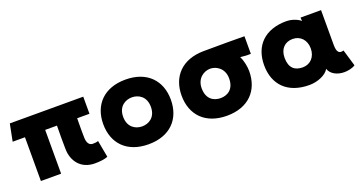

<svg xmlns="http://www.w3.org/2000/svg" viewBox="-34 -930 2618 1393"><g transform="rotate(-20 1275.0 -233.0)"><path d="M526 14C562 14 604 10 626 -1L602 -131C589 -126 574 -125 560 -125C533 -125 517 -147 516 -189C515 -229 515 -258 516 -338H611V-470H44L18 -338H113V0H269V-338H360C359 -255 359 -221 360 -158C361 -66 416 14 526 14Z M940 -345C988 -345 1047 -316 1047 -233C1047 -154 993 -121 940 -121C887 -121 833 -154 833 -233C833 -316 892 -345 940 -345ZM679 -233C679 -84 773 17 940 17C1107 17 1201 -84 1201 -233C1201 -380 1107 -482 940 -482C773 -482 679 -380 679 -233Z M1545 -346C1593 -346 1651 -310 1651 -233C1651 -149 1598 -119 1545 -119C1492 -119 1439 -149 1439 -233C1439 -310 1497 -346 1545 -346ZM1284 -233C1284 -84 1378 17 1545 17C1712 17 1806 -84 1806 -233C1806 -266 1797 -316 1779 -350L1825 -346H1860V-482C1765 -483 1692 -483 1545 -482C1378 -481 1284 -380 1284 -233Z M2181 -125C2121 -125 2080 -155 2080 -235C2080 -304 2121 -344 2181 -344C2240 -344 2282 -300 2282 -235C2282 -169 2240 -125 2181 -125ZM1922 -235C1922 -84 2016 12 2183 12C2246 12 2314 -16 2336 -57C2350 -14 2398 11 2453 11C2476 11 2513 6 2538 -11L2500 -139C2467 -129 2447 -141 2447 -201V-470H2289V-458L2291 -443C2261 -469 2214 -481 2183 -481C2016 -481 1922 -386 1922 -235Z"/></g></svg>

Font: Kreadon Extra Bold
Style: Regular
Weight: 800
Designer: kohakuno
Foundry: StudioGnu
Version: Version 1.000;Glyphs 3.1.2 (3151)